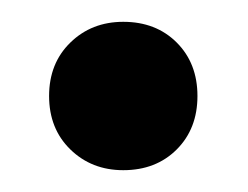

<svg xmlns="http://www.w3.org/2000/svg" viewBox="-20 -375 227 176"><path d="M93 -219Q64 -219 44.5 -238Q25 -257 25 -287Q25 -317 44.5 -336Q64 -355 93 -355Q123 -355 142 -336Q161 -317 161 -287Q161 -257 142 -238Q123 -219 93 -219Z"/></svg>

Font: Space Grotesk
Style: Regular
Weight: 400
Designer: Florian Karsten
Foundry: Florian Karsten
Version: Version 2.000